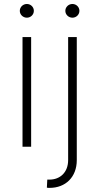

<svg xmlns="http://www.w3.org/2000/svg" viewBox="-20 -730 493 955"><path d="M318.9 -545.5V66.4C318.9 127.1 279.1 163.4 225.9 163.4H215.2L213.1 203.5C218.8 204.5 222.7 204.5 226.6 204.5C306.1 204.5 361.9 150.9 361.9 66.4V-545.5ZM92 0H134.9V-545.5H92ZM113.6 -642C132.8 -642 148.4 -657.3 148.4 -676.1C148.4 -695 132.8 -710.2 113.6 -710.2C94.5 -710.2 78.5 -695 78.5 -676.1C78.5 -657.3 94.5 -642 113.6 -642ZM340.2 -642C359.4 -642 375 -657.3 375 -676.1C375 -695 359.4 -710.2 340.2 -710.2C321 -710.2 305 -695 305 -676.1C305 -657.3 321 -642 340.2 -642Z"/></svg>

Font: Karasuma Gothic
Style: Thin
Weight: 200
Designer: Rasmus Andersson / Ryoko Ishizuka
Foundry: rsms
Version: Version 1.00